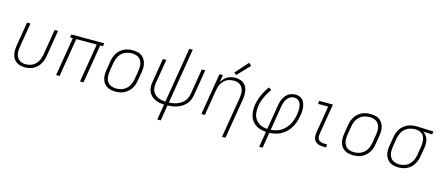

<svg xmlns="http://www.w3.org/2000/svg" viewBox="-58 -1457 5445 2359"><g transform="rotate(15 2664.0 -277.0)"><path d="M236 8Q268 8 300.5 0.5Q333 -7 362 -26.5Q391 -46 412 -73.5Q433 -101 444.5 -132Q456 -163 461 -195L517 -530H473L419 -201Q413 -169 400 -137Q387 -105 361.5 -79.5Q336 -54 303 -42.5Q270 -31 237 -31Q210 -31 184.5 -39.5Q159 -48 142 -67.5Q125 -87 117 -112Q109 -137 109.5 -164.5Q110 -192 114 -219L166 -530H122L72 -225Q66 -190 66.5 -155.5Q67 -121 78 -89.5Q89 -58 112.5 -35Q136 -12 169 -2Q202 8 236 8Z M634 0H678L759 -491H1019L938 0H982L1063 -491H1098L1105 -530H686L680 -491H715Z M1388 8Q1421 8 1454 1Q1487 -6 1517 -25Q1547 -44 1569.5 -71.5Q1592 -99 1604 -130.5Q1616 -162 1621 -195L1640 -305Q1646 -341 1645 -376Q1644 -411 1631.5 -442.5Q1619 -474 1594.5 -497Q1570 -520 1536 -529Q1502 -538 1467 -538Q1434 -538 1401 -531Q1368 -524 1338 -505.5Q1308 -487 1285.5 -459Q1263 -431 1251 -399.5Q1239 -368 1234 -335L1216 -225Q1210 -190 1210.5 -154.5Q1211 -119 1223.5 -87.5Q1236 -56 1261 -33.5Q1286 -11 1319.5 -1.5Q1353 8 1388 8ZM1389 -31Q1355 -31 1323 -44Q1291 -57 1274 -86Q1257 -115 1254.5 -149.5Q1252 -184 1258 -219L1276 -329Q1282 -362 1296 -394.5Q1310 -427 1337.5 -452.5Q1365 -478 1398.5 -488.5Q1432 -499 1466 -499Q1501 -499 1532.5 -486Q1564 -473 1581 -444Q1598 -415 1600.5 -380.5Q1603 -346 1597 -311L1579 -201Q1573 -168 1559 -135.5Q1545 -103 1518 -78Q1491 -53 1457 -42Q1423 -31 1389 -31Z M1976 205H2020L2052 7Q2083 6 2113 1.5Q2143 -3 2173 -13.5Q2203 -24 2231 -41Q2259 -58 2281 -82.5Q2303 -107 2315.5 -136Q2328 -165 2333 -195L2389 -530H2345L2291 -201Q2286 -171 2271.5 -142.5Q2257 -114 2232.5 -92.5Q2208 -71 2178.5 -58Q2149 -45 2119 -39Q2089 -33 2059 -32L2175 -735H2131L2015 -32Q1985 -33 1955.5 -40Q1926 -47 1901 -63Q1876 -79 1860 -103Q1844 -127 1840.5 -157.5Q1837 -188 1842 -219L1894 -530H1850L1800 -225Q1794 -194 1795.5 -162.5Q1797 -131 1808.5 -103Q1820 -75 1841 -54Q1862 -33 1889 -19.5Q1916 -6 1946.5 0Q1977 6 2009 7Z M2799 205H2843L2928 -305Q2933 -339 2933 -373Q2933 -407 2923 -438.5Q2913 -470 2891 -493.5Q2869 -517 2837 -527.5Q2805 -538 2772 -538Q2738 -538 2704 -527.5Q2670 -517 2642.5 -492Q2615 -467 2598 -435L2614 -530H2570L2482 0H2526L2581 -333Q2586 -365 2599.5 -396.5Q2613 -428 2638.5 -453Q2664 -478 2696.5 -488.5Q2729 -499 2762 -499Q2762 -499 2762 -499Q2762 -499 2762 -499Q2789 -499 2814.5 -490.5Q2840 -482 2857 -463Q2874 -444 2882 -418.5Q2890 -393 2889.5 -366Q2889 -339 2885 -311ZM2769 -572 2920 -729 2885 -759 2741 -596Z M3272 205H3316L3348 8Q3395 6 3441 -7.5Q3487 -21 3527 -50.5Q3567 -80 3595.5 -120.5Q3624 -161 3639.5 -206Q3655 -251 3662 -296Q3668 -328 3669 -360Q3670 -392 3664 -422Q3658 -452 3642.5 -478Q3627 -504 3599 -517Q3571 -530 3539 -530Q3506 -530 3473.5 -516.5Q3441 -503 3417.5 -475.5Q3394 -448 3381.5 -415.5Q3369 -383 3364 -350L3311 -32Q3266 -34 3225.5 -52Q3185 -70 3160.5 -105Q3136 -140 3130 -185Q3124 -230 3132 -275Q3142 -336 3169 -395Q3196 -454 3235 -507L3200 -530Q3158 -474 3129 -410Q3100 -346 3089 -281Q3082 -237 3085 -194Q3088 -151 3104.5 -113.5Q3121 -76 3151.5 -49Q3182 -22 3222 -8.5Q3262 5 3305 7ZM3355 -32 3406 -344Q3411 -369 3419 -394Q3427 -419 3443 -442Q3459 -465 3483 -478Q3507 -491 3533 -491Q3557 -491 3578 -479Q3599 -467 3609 -445.5Q3619 -424 3622.5 -400.5Q3626 -377 3625 -352Q3624 -327 3620 -302Q3613 -263 3600.5 -224Q3588 -185 3564 -150Q3540 -115 3507 -88Q3474 -61 3434.5 -48Q3395 -35 3355 -32Z M4028 0H4069V-39H4028Q4002 -39 3979 -51Q3956 -63 3950 -88Q3944 -113 3949 -140L4013 -530H3837L3836 -491H3963L3906 -146Q3901 -117 3904.5 -88.5Q3908 -60 3926 -38.5Q3944 -17 3971.5 -8.5Q3999 0 4028 0Z M4412 8Q4445 8 4478 1Q4511 -6 4541 -25Q4571 -44 4593.5 -71.5Q4616 -99 4628 -130.5Q4640 -162 4645 -195L4664 -305Q4670 -341 4669 -376Q4668 -411 4655.5 -442.5Q4643 -474 4618.5 -497Q4594 -520 4560 -529Q4526 -538 4491 -538Q4458 -538 4425 -531Q4392 -524 4362 -505.5Q4332 -487 4309.5 -459Q4287 -431 4275 -399.5Q4263 -368 4258 -335L4240 -225Q4234 -190 4234.5 -154.5Q4235 -119 4247.5 -87.5Q4260 -56 4285 -33.5Q4310 -11 4343.5 -1.5Q4377 8 4412 8ZM4413 -31Q4379 -31 4347 -44Q4315 -57 4298 -86Q4281 -115 4278.5 -149.5Q4276 -184 4282 -219L4300 -329Q4306 -362 4320 -394.5Q4334 -427 4361.5 -452.5Q4389 -478 4422.5 -488.5Q4456 -499 4490 -499Q4525 -499 4556.5 -486Q4588 -473 4605 -444Q4622 -415 4624.5 -380.5Q4627 -346 4621 -311L4603 -201Q4597 -168 4583 -135.5Q4569 -103 4542 -78Q4515 -53 4481 -42Q4447 -31 4413 -31Z M4988 8Q5020 8 5053 0.5Q5086 -7 5115.5 -25.5Q5145 -44 5166.5 -72Q5188 -100 5200 -131.5Q5212 -163 5217 -195L5236 -305Q5242 -343 5239 -380.5Q5236 -418 5217.5 -449Q5199 -480 5168 -497L5285 -491L5291 -530L5074 -538H5073Q5040 -538 5006.5 -531Q4973 -524 4942 -506Q4911 -488 4888 -460.5Q4865 -433 4852 -400.5Q4839 -368 4834 -335L4816 -225Q4810 -190 4810.5 -154.5Q4811 -119 4824 -87.5Q4837 -56 4861.5 -33.5Q4886 -11 4919.5 -1.5Q4953 8 4988 8ZM4989 -31Q4954 -31 4922.5 -44.5Q4891 -58 4874 -86.5Q4857 -115 4854.5 -149.5Q4852 -184 4858 -219L4876 -329Q4882 -363 4897 -396Q4912 -429 4940 -453.5Q4968 -478 5002.5 -488.5Q5037 -499 5071 -499Q5105 -499 5135 -485Q5165 -471 5180 -442Q5195 -413 5196.5 -379Q5198 -345 5193 -311L5175 -201Q5169 -168 5155.5 -136Q5142 -104 5115.5 -78.5Q5089 -53 5055.5 -42Q5022 -31 4989 -31Z"/></g></svg>

Font: Iosevka Sparkle XLtObl
Style: Regular
Weight: 200
Italic angle: -9°
Designer: Belleve Invis
Foundry: Belleve Invis
Version: Version 4.5.0; ttfautohint (v1.8.3)